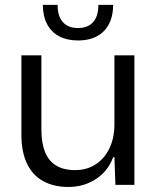

<svg xmlns="http://www.w3.org/2000/svg" viewBox="-20 -749 641 778"><path d="M256.6 8.6Q198.3 8.6 155.3 -14.9Q112.3 -38.3 89.5 -85.8Q66.7 -133.3 66.7 -203.1V-524.7H147.7V-223Q147.7 -171.3 161.8 -134.8Q175.9 -98.3 206.2 -79Q236.6 -59.7 284.6 -59.7Q331.7 -59.7 367.6 -83Q403.6 -106.3 423.6 -148.4Q443.6 -190.4 443.6 -245.3V-524.7H524.6V0H447.7L443.6 -111.9H438.4Q418 -55.7 368.9 -23.6Q319.9 8.6 256.6 8.6ZM296 -585Q251.6 -585 219.6 -602Q187.7 -619 170.9 -651.1Q154.1 -683.3 153.4 -729.3H213.4Q213.4 -682.7 235.1 -659.1Q256.7 -635.4 296 -635.4Q335.6 -635.4 357.1 -659.1Q378.6 -682.7 378.6 -729.3H438.6Q437.9 -660 400.5 -622.5Q363.1 -585 296 -585Z"/></svg>

Font: Mona Sans ExtraLight
Style: Regular
Weight: 200
Designer: Deni Anggara
Foundry: GitHub
Version: Version 2.000